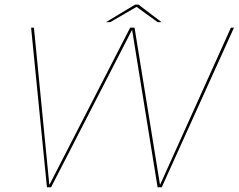

<svg xmlns="http://www.w3.org/2000/svg" viewBox="-20 -792 1011 812"><path d="M178.5 0 111.5 -675H123.5L188.5 -11.5H189.5L530.5 -675H549L656.5 -11.5H657.5L956.5 -675H969.5L664 0H646.5L539 -664H537.5L196 0ZM428.5 -698.5 551.5 -772.5H565.5L663 -698.5H646.5L557.5 -763L446.5 -698.5Z"/></svg>

Font: Anybody ExtraExpanded Thin
Style: Italic
Weight: 100
Width: 8
Italic angle: -10°
Designer: Tyler Finck
Foundry: Etcetera Type Company
Version: Version 1.010; ttfautohint (v1.8.3) -l 8 -r 50 -G 200 -x 14 